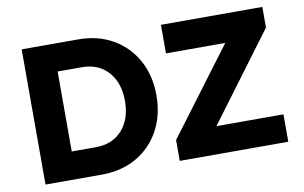

<svg xmlns="http://www.w3.org/2000/svg" viewBox="-73 -840 1550 979"><g transform="rotate(-10 701.5 -350.0)"><path d="M89 0V-700H380Q483 -700 560.5 -655.5Q638 -611 681.5 -532Q725 -453 725 -350Q725 -247 681.5 -168Q638 -89 560.5 -44.5Q483 0 380 0ZM375 -557H250V-143H375Q461 -143 511.5 -199.5Q562 -256 562 -350Q562 -444 511.5 -500.5Q461 -557 375 -557ZM784 0V-108L1117 -552H810V-700H1335V-593L999 -142H1346V0Z"/></g></svg>

Font: Readex Pro bold
Style: Bold
Weight: 700
Designer: Bonnie Shaver-Troup, Thomas Jockin
Foundry: Lexend
Version: Version 1.200; ttfautohint (v1.8.3)